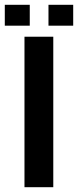

<svg xmlns="http://www.w3.org/2000/svg" viewBox="-42 -780 325 800"><path d="M180 -627V0H60V-627ZM263 -760V-673H160V-760ZM82 -760V-673H-22V-760Z"/></svg>

Font: Blinker SemiBold
Style: Regular
Weight: 600
Designer: Juergen Huber
Foundry: supertype
Version: Version 1.015;PS 1.15;hotconv 1.0.88;makeotf.lib2.5.647800